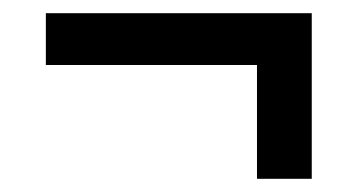

<svg xmlns="http://www.w3.org/2000/svg" viewBox="-20 -370 549 291"><path d="M452.5 -320V-99H369.5V-320ZM452.5 -271.5H49.5V-350H452.5Z"/></svg>

Font: Anek Malayalam Medium Medium
Style: Regular
Weight: 500
Version: Version 1.003